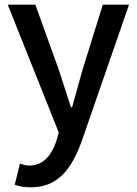

<svg xmlns="http://www.w3.org/2000/svg" viewBox="-20 -570 584 820"><path d="M531 -550H419L331 -267L288 -112H283C266 -163 249 -218 233 -267L131 -550H13L231 -4L220 34C200 93 165 137 105 137C91 137 75 132 65 129L43 219C62 226 84 230 112 230C228 230 286 151 329 33Z"/></svg>

Font: Noto Sans T Chinese Medium
Style: Regular
Weight: 500
Designer: Ryoko NISHIZUKA (kana & ideographs); Paul D. Hunt (Latin, Greek & Cyrillic); Wenlong ZHANG (bopomofo); Sandoll Communica
Foundry: Adobe Systems Incorporated
Version: Version 1.000;PS 1;hotconv 1.0.78;makeotf.lib2.5.61930